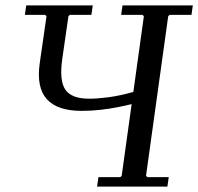

<svg xmlns="http://www.w3.org/2000/svg" viewBox="-20 -690 733 710"><path d="M282 -280Q192 -280 153 -323.5Q114 -367 127 -457L152 -630L147 -635H72L77 -670H323L318 -635H238L233 -630L210 -470Q199 -391 222 -358Q245 -325 310 -325Q341 -325 382 -330.5Q423 -336 473 -350L467 -305Q447 -300 417 -294Q387 -288 352.5 -284Q318 -280 282 -280ZM607 -635 602 -630 520 -40 525 -35H604L599 0H339L344 -35H425L430 -40L512 -630L507 -635H428L433 -670H693L688 -635Z"/></svg>

Font: Brygada 1918
Style: Italic
Weight: 400
Italic angle: -8°
Designer: Mateusz Machalski | Borys Kosmynka | Przemek Hoffer
Foundry: NIEPODLEGLA 2018
Version: Version 3.006